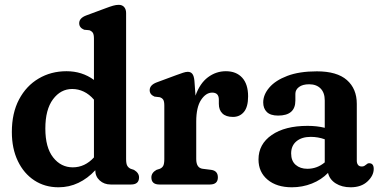

<svg xmlns="http://www.w3.org/2000/svg" viewBox="-20 -763 1574 794"><path d="M29 -217Q29 -295.5 58.8 -351.8Q88.5 -408 139.8 -438.2Q191 -468.5 255 -468.5Q319.5 -468.5 368.5 -432.5V-603.5Q368.5 -620.5 363.8 -627.5Q359 -634.5 349.5 -638L328 -640Q307.5 -648.5 307.5 -667Q307.5 -688.5 337.5 -699.5L417 -729Q435.5 -736 447.8 -739.5Q460 -743 471 -743Q485.5 -743 493.5 -733.8Q501.5 -724.5 501.5 -709V-105.5Q501.5 -85.5 506.5 -77.2Q511.5 -69 520.5 -65L534 -60.5Q555 -48 555 -29.5Q555 0 522 0H438Q410.5 0 392.2 -16.8Q374 -33.5 374 -59Q342.5 -25 304.2 -6.8Q266 11.5 222 11.5Q165.5 11.5 122 -17Q78.5 -45.5 53.8 -97Q29 -148.5 29 -217ZM167.5 -231.5Q167.5 -153 199.8 -112Q232 -71 281 -71Q331 -71 368.5 -112V-351Q349 -373.5 326.2 -384.2Q303.5 -395 278.5 -395Q231 -395 199.2 -352.5Q167.5 -310 167.5 -231.5Z M784 -429 788.5 -367.5Q806.5 -418.5 840 -443.5Q873.5 -468.5 914 -468.5Q957 -468.5 981.5 -441.8Q1006 -415 1006 -364.5Q1006 -321 988.8 -300.2Q971.5 -279.5 943.5 -279.5Q914.5 -279.5 899.8 -293.8Q885 -308 885 -333.5V-351Q885 -380 857.5 -380Q831.5 -380 811.5 -349.8Q791.5 -319.5 791.5 -260V-105.5Q791.5 -68.5 818 -65L854 -60.5Q881 -56.5 881 -29.5Q881 0 848 0H639Q606 0 606 -29.5Q606 -48.5 627 -60.5L641 -65Q650.5 -69 655 -77.2Q659.5 -85.5 659.5 -105.5V-326.5Q659.5 -344 654.8 -351Q650 -358 640.5 -361L619 -363.5Q599 -372 599 -390Q599 -411.5 628.5 -422.5L709.5 -452.5Q725.5 -458.5 737 -462.2Q748.5 -466 756.5 -466Q768.5 -466 775.2 -457.8Q782 -449.5 784 -429Z M1049 -103.5Q1049 -167 1103.8 -204.8Q1158.5 -242.5 1252 -242.5Q1290.5 -242.5 1323 -234.5V-347.5Q1323 -379.5 1305.8 -397Q1288.5 -414.5 1258.5 -414.5Q1231.5 -414.5 1216.5 -403.2Q1201.5 -392 1201.5 -375V-347Q1201.5 -285 1130 -285Q1098.5 -285 1083.5 -299.8Q1068.5 -314.5 1068.5 -339.5Q1068.5 -371.5 1093.8 -401Q1119 -430.5 1168.2 -449.2Q1217.5 -468 1290.5 -468Q1373.5 -468 1414.5 -432Q1455.5 -396 1455.5 -333.5V-98Q1455.5 -88 1460.5 -81.2Q1465.5 -74.5 1476 -74.5Q1482.5 -74.5 1486.5 -76.8Q1490.5 -79 1494 -82Q1496.5 -84.5 1499.5 -86.2Q1502.5 -88 1506.5 -88Q1525.5 -88 1525.5 -64.5Q1525.5 -37 1499.8 -12.8Q1474 11.5 1430 11.5Q1394 11.5 1368.5 -4.5Q1343 -20.5 1336.5 -48Q1309 -19.5 1269.8 -4Q1230.5 11.5 1187 11.5Q1124 11.5 1086.5 -20Q1049 -51.5 1049 -103.5ZM1184 -128.5Q1184 -97.5 1202.8 -81.2Q1221.5 -65 1251 -65Q1291.5 -65 1323 -91.5V-187Q1295 -197 1265 -197Q1228 -197 1206 -178.8Q1184 -160.5 1184 -128.5Z"/></svg>

Font: Fraunces 72pt S100 SemiBold
Style: Regular
Weight: 600
Version: Version 1.000; ttfautohint (v1.8.3)